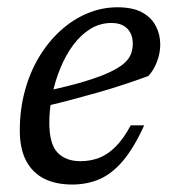

<svg xmlns="http://www.w3.org/2000/svg" viewBox="-20 -484 464 514"><path d="M278.5 -422.5Q248 -422.5 222.2 -406.8Q196.5 -391 176.2 -363.8Q156 -336.5 141.8 -302Q127.5 -267.5 119.8 -229.8Q112 -192 112 -156Q112 -98.5 134 -75.5Q156 -52.5 195.5 -52.5Q221.5 -52.5 244.8 -61.2Q268 -70 289.2 -91Q310.5 -112 330 -148.5H366Q338.5 -88 309.2 -53.5Q280 -19 246.8 -4.5Q213.5 10 173 10Q128.5 10 97.2 -6.2Q66 -22.5 49.5 -54.5Q33 -86.5 33 -134.5Q33 -190.5 46.5 -240.5Q60 -290.5 84.5 -331.2Q109 -372 142 -402Q175 -432 213.8 -448.2Q252.5 -464.5 294.5 -464.5Q335.5 -464.5 360.5 -450.8Q385.5 -437 397.2 -414.2Q409 -391.5 409 -364.5Q409 -341.5 400 -318.2Q391 -295 377 -280.5Q343 -268 308.8 -256.8Q274.5 -245.5 240 -235.8Q205.5 -226 171.5 -217Q137.5 -208 105 -200.5L107 -241Q167 -254 208 -266.5Q249 -279 274.2 -291Q299.5 -303 312.8 -315Q326 -327 330.8 -340Q335.5 -353 335.5 -367Q335.5 -384 329 -396.2Q322.5 -408.5 310 -415.5Q297.5 -422.5 278.5 -422.5Z"/></svg>

Font: Newsreader 14pt
Style: Italic
Weight: 400
Italic angle: -17°
Designer: Hugues Gentile
Foundry: Production Type
Version: Version 1.003